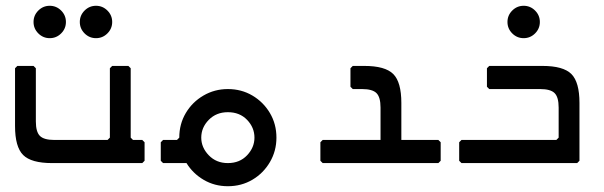

<svg xmlns="http://www.w3.org/2000/svg" viewBox="-20 -564 2088 664"><path d="M160 0Q88 0 60 -28Q32 -56 32 -128V-328L40 -336H96L104 -328V-144Q104 -108 118 -94Q132 -80 168 -80H352L360 -88V-328L368 -336H424L432 -328V-88L440 -80H472L480 -72V-8L472 0ZM152 -432Q129 -432 112.5 -448.5Q96 -465 96 -488Q96 -511 112.5 -527.5Q129 -544 152 -544Q175 -544 191.5 -527.5Q208 -511 208 -488Q208 -465 191.5 -448.5Q175 -432 152 -432ZM312 -432Q289 -432 272.5 -448.5Q256 -465 256 -488Q256 -511 272.5 -527.5Q289 -544 312 -544Q335 -544 351.5 -527.5Q368 -511 368 -488Q368 -465 351.5 -448.5Q335 -432 312 -432Z M768 80Q722 80 684.5 58Q647 36 625 0H544L536 -8V-72L544 -80H592L600 -88Q600 -135 622.5 -173Q645 -211 683.5 -233.5Q722 -256 768 -256Q815 -256 853 -233.5Q891 -211 913.5 -173Q936 -135 936 -88Q936 -42 913.5 -3.5Q891 35 853 57.5Q815 80 768 80ZM676 -88Q676 -54 702 -27Q728 0 768 0Q809 0 834.5 -27Q860 -54 860 -88Q860 -123 834.5 -149.5Q809 -176 768 -176Q728 -176 702 -149.5Q676 -123 676 -88Z M1496 0H1096L1088 -8V-72L1096 -80H1296V-192Q1296 -228 1282 -242Q1268 -256 1232 -256H1200L1192 -264V-328L1200 -336H1240Q1312 -336 1340 -308Q1368 -280 1368 -208V-80H1496L1504 -72V-8Z M1576 0 1568 -8V-72L1576 -80H1904L1912 -88V-192Q1912 -228 1898 -242Q1884 -256 1848 -256H1672L1664 -264V-328L1672 -336H1856Q1928 -336 1956 -308Q1984 -280 1984 -208V-8L1976 0ZM1791 -432Q1768 -432 1751.5 -448.5Q1735 -465 1735 -488Q1735 -511 1751.5 -527.5Q1768 -544 1791 -544Q1814 -544 1830.5 -527.5Q1847 -511 1847 -488Q1847 -465 1830.5 -448.5Q1814 -432 1791 -432Z"/></svg>

Font: Hasubi Mono
Style: Regular
Weight: 400
Designer: Eli Heuer
Foundry: Eli Heuer
Version: Version 1.000